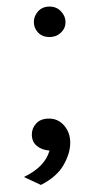

<svg xmlns="http://www.w3.org/2000/svg" viewBox="-20 -452 278 570"><path d="M101.5 97 51 73.5Q113.5 43.5 127 -5Q104.5 -6.5 89.5 -18.8Q74.5 -31 74.5 -53Q74.5 -71.5 87.8 -85.8Q101 -100 125.5 -100Q152.5 -100 170.5 -79.2Q188.5 -58.5 188.5 -28.5Q188.5 3.5 168.5 38.2Q148.5 73 101.5 97ZM127 -342Q106 -342 93.2 -355.2Q80.5 -368.5 80.5 -386.5Q80.5 -404.5 93.2 -418.5Q106 -432.5 127 -432.5Q148 -432.5 161.2 -418.2Q174.5 -404 174.5 -386.5Q174.5 -368 160.8 -355Q147 -342 127 -342Z"/></svg>

Font: Betina Sans Light
Style: Regular
Weight: 300
Designer: Jonathan Pinhorn (font) & Cristiano Sobral (main changes)
Version: Version 2.001;October 6, 2020;FontCreator 13.0.0.2681 64-bit